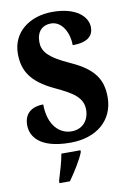

<svg xmlns="http://www.w3.org/2000/svg" viewBox="-101 -785 725 1068"><g transform="rotate(-10 261.0 -251.5)"><path d="M246 10C396 10 493 -75 493 -204C493 -303 452 -368 323 -426C198 -482 172 -521 172 -572C172 -632 206 -662 253 -662C317 -662 352 -589 352 -522C437 -522 469 -555 469 -602C469 -662 408 -724 272 -724C143 -724 43 -649 43 -528C43 -432 83 -364 211 -304C307 -259 363 -226 363 -156C363 -98 327 -51 263 -51C198 -51 134 -104 133 -226C77 -226 25 -201 25 -128C25 -67 68 10 246 10ZM146 208V221H205C236 178 277 113 293 71V61H185C178 105 158 168 146 208Z"/></g></svg>

Font: Noto Serif Myanmar Condensed ExtraBold
Style: Regular
Weight: 800
Width: 3
Designer: Ben Mitchell and the Monotype Design Team
Foundry: Monotype Imaging Inc.
Version: Version 2.106